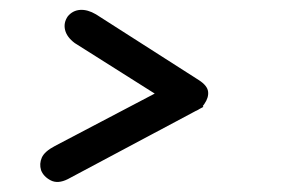

<svg xmlns="http://www.w3.org/2000/svg" viewBox="-20 -427 583 388"><path d="M391 -211 117 -65Q97 -55 82.5 -62.5Q68 -70 63 -83Q59 -96 64.5 -108.5Q70 -121 91 -132L350 -268ZM340 -208 131 -340Q115 -352 111.5 -366.5Q108 -381 117 -394Q127 -406 142 -407Q157 -408 174 -398L382 -265Q399 -254 400.5 -242Q402 -230 393 -217Q385 -205 370.5 -201Q356 -197 340 -208Z"/></svg>

Font: Edu QLD Beginner Medium
Style: Regular
Weight: 500
Designer: Tina and Corey Anderson
Foundry: Google for Education
Version: Version 1.003